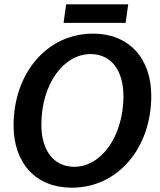

<svg xmlns="http://www.w3.org/2000/svg" viewBox="-20 -857 744 891"><path d="M313 14C528 14 682 -171 682 -412C682 -586 579 -701 412 -701C197 -701 43 -516 43 -275C43 -100 146 14 313 14ZM323 -83C229 -84 171 -159 172 -281C173 -467 275 -607 402 -606C497 -605 553 -530 553 -408C551 -222 449 -82 323 -83ZM275 -751H563L575 -837H287Z"/></svg>

Font: Ronzino Medium
Style: Italic
Weight: 500
Italic angle: -7.99998°
Designer: Nunzio Mazzaferro
Foundry: Collletttivo
Version: Version 1.000;Glyphs 3.3 (3337)